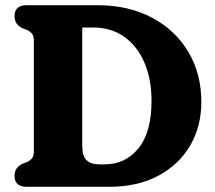

<svg xmlns="http://www.w3.org/2000/svg" viewBox="-20 -720 827 740"><path d="M36 -42.5Q36 -73.5 65 -88L84 -95.5Q97 -101.5 103.8 -110.5Q110.5 -119.5 110.5 -137.5V-562.5Q110.5 -580.5 103.8 -589.5Q97 -598.5 84 -604.5L65 -612Q36 -626.5 36 -657.5Q36 -700 83.5 -700H355Q475 -700 565.2 -652.2Q655.5 -604.5 705.8 -520.2Q756 -436 756 -327Q756 -233 713 -159.2Q670 -85.5 590.2 -42.8Q510.5 0 400 0H83.5Q36 0 36 -42.5ZM383 -86.5Q463 -86.5 513.5 -148.2Q564 -210 564 -331.5Q564 -415 536.5 -478.8Q509 -542.5 458.8 -578.2Q408.5 -614 339 -614H297V-156Q297 -119 313.5 -102.8Q330 -86.5 362.5 -86.5Z"/></svg>

Font: Fraunces 72pt S100
Style: Bold
Weight: 700
Version: Version 1.000; ttfautohint (v1.8.3)